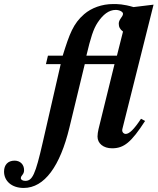

<svg xmlns="http://www.w3.org/2000/svg" viewBox="-206 -724 782 949"><path d="M553 -701 454 -689C403 -704 376 -704 353 -704C298 -704 246 -685 210 -654C156 -607 138 -558 104 -449H31L21 -407H94L5 -19C-31 139 -46 170 -81 170C-94 170 -103 164 -103 157C-103 142 -87 140 -87 117C-87 89 -106 70 -134 70C-167 70 -186 91 -186 124C-186 170 -149 205 -89 205C14 205 91 97 137 -93L213 -407H360L281 -86C278 -73 276 -60 276 -49C276 -15 305 9 348 9C407 9 443 -21 511 -126L491 -137C456 -84 433 -62 415 -62C406 -62 398 -70 398 -79C398 -83 398 -84 402 -99ZM372 -449H221C242 -537 255 -580 277 -613C303 -652 332 -675 366 -675C384 -675 402 -666 402 -656C402 -641 381 -629 381 -607C381 -591 387 -579 402 -568Z"/></svg>

Font: XITS
Style: Bold Italic
Weight: 700
Italic angle: -16.33°
Designer: MicroPress Inc., with final additions and corrections provided by Coen Hoffman, Elsevier (retired)
Version: Version 1.105